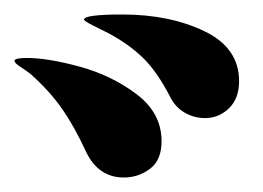

<svg xmlns="http://www.w3.org/2000/svg" viewBox="-208 -821 363 265"><path d="M27 -687Q9 -722 -10.5 -741Q-30 -760 -58 -775Q-66 -779 -79 -785.5Q-92 -792 -92 -794Q-92 -801 -39 -801Q26 -801 74 -778Q122 -755 122 -709Q122 -685 108 -671.5Q94 -658 75 -658Q60 -658 47 -665.5Q34 -673 27 -687ZM-89 -611Q-105 -646 -122.5 -671Q-140 -696 -166 -719Q-171 -723 -179.5 -728.5Q-188 -734 -188 -737Q-188 -741 -171 -741Q-142 -741 -98 -729Q-54 -717 -19.5 -691Q15 -665 15 -626Q15 -600 -1 -588Q-17 -576 -37 -576Q-72 -576 -89 -611Z"/></svg>

Font: Shippori Mincho ExtraBold
Style: Regular
Weight: 800
Designer: FONTDASU
Foundry: FONTDASU / Google Inc. / but / Adobe
Version: Version 3.110; ttfautohint (v1.8.3)